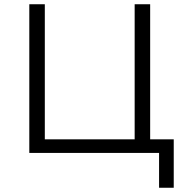

<svg xmlns="http://www.w3.org/2000/svg" viewBox="-20 -720 867 904"><path d="M729 0V164H798V-64H687V-700H614V-64H191V-700H118V0Z"/></svg>

Font: Malon Grotesk
Style: Regular
Weight: 400
Designer: Julieta Ulanovsky
Foundry: Julieta Ulanovsky
Version: Version 7.200